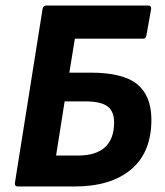

<svg xmlns="http://www.w3.org/2000/svg" viewBox="-20 -675 598 695"><path d="M45 0Q32 0 34 -13L134 -642Q136 -655 148 -655H515Q529 -655 527 -642L510 -547Q508 -535 498 -535H251L231 -412H309Q424 -412 475.5 -371Q527 -330 528 -245Q529 -125 455.5 -62.5Q382 0 250 0ZM183 -112H263Q327 -112 360 -142Q393 -172 393 -232Q393 -273 368.5 -290.5Q344 -308 289 -308H214Z"/></svg>

Font: Sofia Sans Semi Condensed ExtraBold
Style: Italic
Weight: 800
Italic angle: -9°
Version: Version 4.100